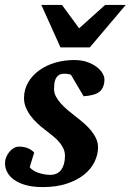

<svg xmlns="http://www.w3.org/2000/svg" viewBox="-27 -742 527 774"><path d="M394 -422.9Q394 -389.2 375 -373Q356 -356.9 310.1 -354L258.8 -440.9Q255.4 -441.9 251.5 -442.9Q248 -443.8 243.2 -444.3Q238.3 -444.8 232.9 -444.8Q217.8 -444.8 209.5 -438.7Q201.2 -432.6 197 -423.3Q192.9 -414.1 191.9 -403.1Q190.9 -392.1 190.9 -382.8Q190.9 -367.2 198.7 -352.5Q206.5 -337.9 219.2 -324Q231.9 -310.1 247.8 -296.6Q263.7 -283.2 279.8 -271Q296.9 -257.8 312.7 -243.9Q328.6 -230 341.1 -214.6Q353.5 -199.2 360.8 -182.6Q368.2 -166 368.2 -147.9Q368.2 -119.1 354.5 -90.3Q340.8 -61.5 313 -38.8Q285.2 -16.1 243.2 -2Q201.2 12.2 145 12.2Q105.5 12.2 76.9 4.2Q48.3 -3.9 29.8 -17.3Q11.2 -30.8 2.2 -47.9Q-6.8 -64.9 -6.8 -83Q-6.8 -96.2 -2 -108.4Q2.9 -120.6 11 -130.1Q19 -139.6 28.8 -145.3Q38.6 -150.9 48.8 -150.9Q70.8 -150.9 85.9 -144.3Q101.1 -137.7 110.8 -127L92.8 -67.9Q98.1 -60.5 107.9 -54.7Q117.7 -48.8 129.2 -44.9Q140.6 -41 152.6 -39.1Q164.6 -37.1 174.8 -37.1Q205.1 -37.1 220 -57.9Q234.9 -78.6 234.9 -113.8Q234.9 -128.9 229 -142.3Q223.1 -155.8 212.4 -168.5Q201.7 -181.2 186.5 -193.6Q171.4 -206.1 152.8 -220.2Q137.2 -231.9 122.3 -246.1Q107.4 -260.3 95.7 -276.1Q84 -292 76.9 -309.6Q69.8 -327.1 69.8 -346.2Q69.8 -381.3 86.4 -409.7Q103 -438 130.9 -458.3Q158.7 -478.5 195.3 -489.3Q231.9 -500 272 -500Q303.2 -500 326.2 -491.5Q349.1 -482.9 364.3 -470.9Q379.4 -459 386.7 -445.6Q394 -432.1 394 -422.9ZM335 -550.8H216.8L139.6 -722.2H222.7L292 -627.9L397 -722.2H480Z"/></svg>

Font: Charis SIL
Style: Bold Italic
Weight: 700
Italic angle: -11°
Foundry: SIL International
Version: Version 4.112